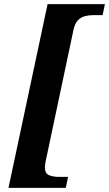

<svg xmlns="http://www.w3.org/2000/svg" viewBox="-20 -780 527 928"><path d="M21 128 210 -760H487L476 -707H433Q411 -707 391 -702Q371 -697 356.5 -682Q342 -667 335 -635L200 3Q199 10 198 16.5Q197 23 197 28Q197 59 217.5 67Q238 75 266 75H309L298 128Z"/></svg>

Font: Noto Serif Tamil
Style: Italic
Weight: 400
Italic angle: -12°
Designer: Indian Type Foundry, Tom Grace, and the Monotype Design Team
Foundry: Monotype Imaging Inc.
Version: Version 2.003